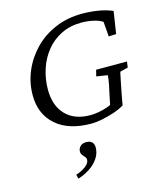

<svg xmlns="http://www.w3.org/2000/svg" viewBox="-125 -673 881 1044"><g transform="rotate(-15 315.5 -151.5)"><path d="M333 8.8Q204.1 8.8 133.3 -53.7Q62.5 -116.2 62.5 -222.7Q62.5 -293 89.8 -357.4Q117.2 -421.9 166.5 -472.7Q215.8 -523.4 284.7 -552.7Q353.5 -582 436.5 -582Q481.4 -582 526.4 -574.7Q571.3 -567.4 606.4 -551.8L586.9 -426.8L544.9 -424.8L538.1 -508.8Q519.5 -521.5 487.3 -528.8Q455.1 -536.1 419.9 -536.1Q356.4 -536.1 306.2 -511.2Q255.9 -486.3 221.2 -443.4Q186.5 -400.4 168.5 -345.2Q150.4 -290 150.4 -230.5Q150.4 -140.6 199.7 -88.9Q249 -37.1 338.9 -37.1Q357.4 -37.1 382.3 -41Q407.2 -44.9 434.1 -54.2Q460.9 -63.5 481.4 -79.1L447.3 -22.5L468.8 -127Q474.6 -150.4 478 -168.9Q481.4 -187.5 483.4 -201.2Q485.4 -214.8 485.4 -222.7L422.9 -232.4L431.6 -267.6H605.5L600.6 -234.4L556.6 -223.6Q554.7 -220.7 551.3 -202.6Q547.9 -184.6 542 -157.2Q534.2 -117.2 529.3 -92.3Q524.4 -67.4 520.5 -43Q495.1 -27.3 460.9 -16.1Q426.8 -4.9 392.6 2Q358.4 8.8 333 8.8ZM185.5 279.3 179.7 255.9Q213.9 245.1 235.8 227.5Q257.8 210 257.8 192.4Q257.8 183.6 253.4 177.7Q249 171.9 244.1 167Q239.3 162.1 235.4 155.8Q231.4 149.4 231.4 139.6Q231.4 123 243.2 110.8Q254.9 98.6 277.3 98.6Q299.8 98.6 310.1 109.9Q320.3 121.1 320.3 139.6Q320.3 171.9 301.3 200.2Q282.2 228.5 251.5 248.5Q220.7 268.6 185.5 279.3Z"/></g></svg>

Font: Crimson Pro Light
Style: Italic
Weight: 300
Italic angle: -12°
Designer: Jacques Le Bailly
Foundry: Baron von Fonthausen
Version: Version 1.003